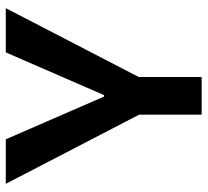

<svg xmlns="http://www.w3.org/2000/svg" viewBox="-46 -654 700 647"><g transform="rotate(-90 303.5 -330.0)"><path d="M241 0V-211L8 -660H158L302 -329H307L451 -660H600L368 -212V0Z"/></g></svg>

Font: Bricolage Grotesque 36pt SemiBold
Style: Regular
Weight: 600
Designer: Mathieu Triay
Foundry: Atelier Triay
Version: Version 1.001;gftools[0.9.33.dev8+g029e19f]